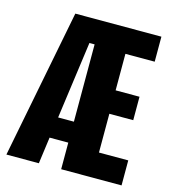

<svg xmlns="http://www.w3.org/2000/svg" viewBox="-101 -741 728 823"><g transform="rotate(15 263.0 -330.0)"><path d="M3 0 132 -660H514V-549H384V-387H490V-283H384V-111H514V0H246V-118H163L147 0ZM223 -554 176 -211H246V-554Z"/></g></svg>

Font: Bricolage Grotesque 96pt Condensed Bricolage Grotesque 48pt Condensed Regular
Style: Bold
Weight: 700
Width: 3
Designer: Mathieu Triay
Foundry: Atelier Triay
Version: Version 1.001; ttfautohint (v1.8.4.7-5d5b);gftools[0.9.33.de